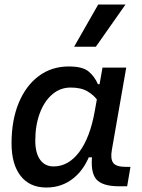

<svg xmlns="http://www.w3.org/2000/svg" viewBox="-20 -815 626 845"><path d="M291 -429.7Q244.6 -429.7 209.5 -399.2Q174.3 -368.7 154.8 -315.9Q135.3 -263.2 135.3 -196.3Q135.3 -141.6 156.5 -112.1Q177.7 -82.5 215.8 -82.5Q281.2 -82.5 328.9 -146.2Q376.5 -210 397 -325.7L431.2 -517.6H535.6L472.2 -154.8Q465.3 -115.7 478.3 -98.1Q491.2 -80.6 534.2 -80.6H554.2L539.6 4.9H504.9Q429.7 4.9 403.3 -26.6Q377 -58.1 386.2 -135.3L414.6 -122.6H357.9L381.3 -150.9Q356.4 -74.2 304.9 -32Q253.4 10.3 184.1 10.3Q110.8 10.3 70.8 -40.8Q30.8 -91.8 30.8 -184.1Q30.8 -285.6 62.3 -361.8Q93.8 -438 150.4 -480.2Q207 -522.5 282.7 -522.5Q343.3 -522.5 369.6 -500.7Q396 -479 411.1 -444.3H421.9L430.2 -340.8Q422.9 -354.5 407.7 -375.5Q392.6 -396.5 364.7 -413.1Q336.9 -429.7 291 -429.7ZM306.2 -609.4 412.1 -794.9H532.2L401.9 -609.4Z"/></svg>

Font: Cascadia Code
Style: Italic
Weight: 400
Italic angle: -10°
Designer: Aaron Bell
Foundry: Saja Typeworks
Version: Version 2407.024